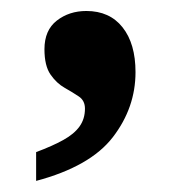

<svg xmlns="http://www.w3.org/2000/svg" viewBox="-20 -172 334 346"><path d="M45.1 154V102.1Q74.6 91.1 94.2 80.2Q113.7 69.4 123.4 55.8Q133.1 42.2 133.1 23.7Q133.1 9.3 122.1 1.9Q111.1 -5.5 96.6 -13.7Q82.1 -21.8 71.1 -37.6Q60.1 -53.4 60.1 -83.3Q60.1 -117.6 82.4 -134.9Q104.7 -152.2 135.6 -152.2Q177.6 -152.2 200.9 -122.7Q224.2 -93.3 224.2 -42Q224.2 22 183.5 75Q142.8 128 45.1 154Z"/></svg>

Font: Noto Serif Khmer
Style: Regular
Weight: 400
Designer: Danh Hong and the Monotype Design Team
Foundry: Monotype Imaging Inc.
Version: Version 2.003